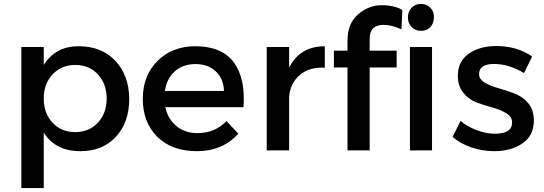

<svg xmlns="http://www.w3.org/2000/svg" viewBox="-20 -774 2798 988"><path d="M367.2 -439.9Q296.9 -439.9 251 -391.6Q205.1 -343.3 205.1 -267.1Q205.1 -190.9 250.5 -142.6Q295.9 -94.2 367.2 -94.2Q438.5 -94.2 483.4 -142.6Q528.8 -190.9 528.8 -267.1Q528.8 -343.3 483.4 -391.6Q438 -439.9 367.2 -439.9ZM89.8 193.8V-532.2H205.1V-439.9Q265.6 -536.1 384.8 -536.1Q503.9 -536.1 574.2 -460.4Q644.5 -384.8 645 -264.6Q645 -144.5 576.2 -69.8Q507.3 4.4 393.1 3.9Q265.1 3.9 205.1 -91.8V193.8Z M828.6 -306.2H1132.8Q1129.9 -370.1 1089.8 -407.2Q1049.8 -444.3 985.8 -444.3Q921.9 -444.3 879.9 -407.2Q837.9 -370.1 828.6 -306.2ZM714.8 -265.1Q714.8 -384.8 790 -460Q865.2 -535.2 983.9 -536.1Q1121.1 -536.1 1182.6 -453.6Q1244.1 -371.1 1232.9 -222.2H830.6Q844.7 -160.2 888.7 -124.5Q932.6 -88.9 995.6 -88.9Q1085.4 -88.9 1145.5 -150.9L1206.5 -85.9Q1124.5 3.9 994.1 3.9Q863.8 3.9 789.1 -70.3Q714.8 -145 714.8 -265.1Z M1352.5 0V-532.2H1467.8V-425.8Q1522.9 -535.6 1651.4 -536.1V-425.8Q1572.3 -429.7 1523.4 -388.7Q1474.6 -347.7 1467.8 -277.8V0Z M2089.4 0V-532.2H2203.1V0ZM2212.9 -684.6Q2212.9 -654.3 2194.3 -634.3Q2175.8 -615.2 2146.5 -615.2Q2117.2 -615.2 2098.1 -634.8Q2079.1 -654.3 2079.1 -684.6Q2079.1 -714.8 2098.1 -734.4Q2117.2 -753.9 2146 -753.9Q2174.8 -753.9 2194.3 -734.4Q2213.9 -714.8 2212.9 -684.6ZM1698.2 -426.8V-513.2H1768.1V-564Q1768.1 -653.3 1822.8 -700.2Q1877.4 -747.1 1942.9 -747.1Q2008.3 -747.1 2050.3 -723.1L2045.9 -623Q1995.1 -646 1954.1 -646Q1882.3 -646 1882.3 -575.2V-513.2H2021V-426.8H1882.3V0H1768.1V-426.8Z M2525.4 -85.9Q2615.2 -85.9 2615.2 -143.1Q2615.2 -172.9 2585.9 -190.9Q2556.6 -209 2516.1 -220.2Q2475.1 -231.4 2434.1 -246.1Q2393.1 -260.7 2364.7 -295.9Q2336.4 -330.1 2335.9 -382.8Q2335.9 -459 2392.6 -498Q2449.2 -537.1 2532.2 -537.1Q2642.1 -537.1 2718.3 -482.9L2676.3 -397.9Q2600.1 -444.8 2522.5 -444.8Q2444.8 -444.8 2445.3 -392.1Q2445.3 -366.2 2474.1 -349.1Q2502.9 -332 2544.4 -320.3Q2585.9 -308.6 2627.4 -293Q2668.9 -277.3 2698.2 -243.2Q2727.1 -208 2727.1 -153.8Q2727.1 -76.2 2668.5 -36.1Q2609.9 3.9 2522.9 3.9Q2462.9 3.9 2405.3 -15.6Q2347.7 -35.2 2309.1 -69.8L2350.1 -151.9Q2384.3 -122.1 2433.6 -104Q2483.4 -85.9 2525.4 -85.9Z"/></svg>

Font: TruenoRg
Style: Book
Weight: 400
Designer: Julieta Ulanovsky
Foundry: Julieta Ulanovsky
Version: Version 3.001b